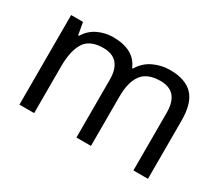

<svg xmlns="http://www.w3.org/2000/svg" viewBox="-101 -770 1137 995"><g transform="rotate(30 467.5 -273.0)"><path d="M673 -546Q764 -546 809 -499.5Q854 -453 854 -349V0H767V-345Q767 -472 658 -472Q580 -472 546.5 -427Q513 -382 513 -296V0H426V-345Q426 -472 316 -472Q235 -472 204 -422Q173 -372 173 -278V0H85V-536H156L169 -463H174Q199 -505 241.5 -525.5Q284 -546 332 -546Q394 -546 435.5 -524Q477 -502 496 -456H501Q528 -502 574.5 -524Q621 -546 673 -546Z"/></g></svg>

Font: Noto Sans Ol Chiki
Style: Regular
Weight: 400
Designer: Monotype Design Team, Lewis McGuffie
Foundry: Monotype Imaging Inc.
Version: Version 2.003